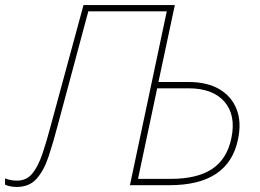

<svg xmlns="http://www.w3.org/2000/svg" viewBox="-62 -734 1031 761"><path d="M4 7Q-8 7 -21 4.5Q-34 2 -42 -2V-27Q-30 -22 -17.5 -20Q-5 -18 5 -18Q43 -18 66 -46Q89 -74 106 -124Q123 -174 140 -239L269 -714H631L566 -409H685Q759 -409 807.5 -380.5Q856 -352 876 -300.5Q896 -249 881 -180Q843 0 610 0H453L599 -689H288L167 -238Q149 -169 130.5 -113.5Q112 -58 83 -25.5Q54 7 4 7ZM485 -25H614Q720 -25 779 -64.5Q838 -104 855 -186Q874 -277 828 -330.5Q782 -384 685 -384H561Z"/></svg>

Font: Noto Sans Thin
Style: Italic
Weight: 100
Italic angle: -12°
Designer: Monotype Design Team
Foundry: Monotype Imaging Inc.
Version: Version 2.013; ttfautohint (v1.8.4.7-5d5b)